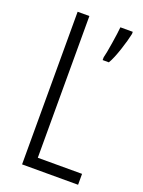

<svg xmlns="http://www.w3.org/2000/svg" viewBox="-137 -830 630 844"><g transform="rotate(20 178.0 -408.0)"><path d="M76 -51H338V-102H131V-765H76ZM334 -755V-765H276C274 -736 258 -635 252 -616V-603H281C301 -635 326 -716 334 -755Z"/></g></svg>

Font: Noto Sans Tamil UI ExtraCondensed Light
Style: Regular
Weight: 300
Width: 2
Designer: Jelle Bosma - Monotype Design Team
Foundry: Monotype Imaging Inc.
Version: Version 2.004